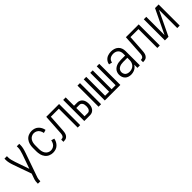

<svg xmlns="http://www.w3.org/2000/svg" viewBox="295 -1872 3410 3410"><g transform="rotate(-45 2000.0 -166.5)"><path d="M169 205V198Q169 140 181 105L218 0L99 -336Q64 -433 64 -493V-530H126V-493Q126 -444 157 -355L249 -89L343 -355Q374 -443 374 -493V-530H436V-493Q436 -434 401 -336L240 124Q231 148 231 198V205Z M751 8Q709 8 669.5 -9Q630 -26 603.5 -60.5Q577 -95 566.5 -136.5Q556 -178 556 -220V-310Q556 -352 566.5 -393.5Q577 -435 603.5 -469.5Q630 -504 669.5 -521Q709 -538 751 -538Q786 -538 819 -527.5Q852 -517 877.5 -493.5Q903 -470 919 -439.5Q935 -409 941 -375L882 -357Q876 -390 860 -419.5Q844 -449 814 -465.5Q784 -482 751 -482Q721 -482 693 -467.5Q665 -453 648 -427Q631 -401 624.5 -371Q618 -341 618 -310V-220Q618 -189 624.5 -159Q631 -129 648 -103Q665 -77 693 -62.5Q721 -48 751 -48Q784 -48 814 -64.5Q844 -81 860 -110.5Q876 -140 882 -173L941 -155Q935 -121 919 -90.5Q903 -60 877.5 -36.5Q852 -13 819 -2.5Q786 8 751 8Z M1016 0V-56Q1032 -56 1048 -61Q1064 -66 1073 -80.5Q1082 -95 1085.5 -110.5Q1089 -126 1090 -142.5Q1091 -159 1092 -175L1114 -530H1436V0H1374V-474H1173L1154 -171Q1152 -146 1149.5 -120.5Q1147 -95 1138 -71Q1129 -47 1110.5 -28.5Q1092 -10 1066.5 -5Q1041 0 1016 0Z M1539 0V-530H1602V-320H1685Q1714 -320 1740.5 -307Q1767 -294 1784 -270Q1801 -246 1807.5 -217.5Q1814 -189 1814 -160Q1814 -131 1807.5 -102.5Q1801 -74 1784 -49.5Q1767 -25 1740.5 -12.5Q1714 0 1685 0ZM1898 0V-530H1961V0ZM1602 -56H1685Q1708 -56 1725 -73.5Q1742 -91 1747 -114Q1752 -137 1752 -160Q1752 -183 1747 -205.5Q1742 -228 1725 -246Q1708 -264 1685 -264H1602Z M2055 0V-530H2118V-56H2219V-530H2281V-56H2382V-530H2445V0Z M2712 8Q2681 8 2651 -1.5Q2621 -11 2598.5 -33Q2576 -55 2566 -84.5Q2556 -114 2556 -144.5Q2556 -175 2567 -204Q2578 -233 2600.5 -254Q2623 -275 2650.5 -287Q2678 -299 2708 -304Q2738 -309 2769 -309H2874V-361Q2874 -385 2865.5 -409Q2857 -433 2838.5 -450Q2820 -467 2796 -474.5Q2772 -482 2747 -482Q2718 -482 2690 -472.5Q2662 -463 2643.5 -439Q2625 -415 2622 -386L2562 -400Q2567 -442 2595 -476Q2623 -510 2664 -524Q2705 -538 2747 -538Q2784 -538 2819.5 -527.5Q2855 -517 2883 -492Q2911 -467 2923.5 -432Q2936 -397 2936 -361V0H2874V-80Q2865 -65 2853 -51Q2827 -21 2789 -6.5Q2751 8 2712 8ZM2728 -48Q2758 -48 2786 -58Q2814 -68 2835 -89.5Q2856 -111 2865 -139.5Q2874 -168 2874 -198V-253H2769Q2743 -253 2717 -248Q2691 -243 2668 -230.5Q2645 -218 2631.5 -195Q2618 -172 2618 -146Q2618 -118 2632.5 -93Q2647 -68 2673.5 -58Q2700 -48 2728 -48Z M3016 0V-56Q3032 -56 3048 -61Q3064 -66 3073 -80.5Q3082 -95 3085.5 -110.5Q3089 -126 3090 -142.5Q3091 -159 3092 -175L3114 -530H3436V0H3374V-474H3173L3154 -171Q3152 -146 3149.5 -120.5Q3147 -95 3138 -71Q3129 -47 3110.5 -28.5Q3092 -10 3066.5 -5Q3041 0 3016 0Z M3564 0V-530H3626V-71L3846 -530H3936V0H3874V-459L3654 0H3592Z"/></g></svg>

Font: Iosevka SS01 Light
Style: Regular
Weight: 300
Monospace: yes
Designer: Belleve Invis
Foundry: Belleve Invis
Version: 2.3.3; ttfautohint (v1.8.3)